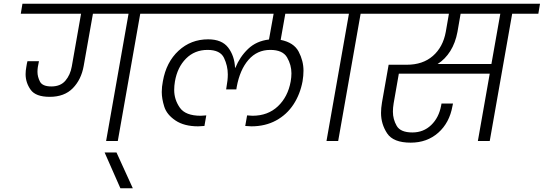

<svg xmlns="http://www.w3.org/2000/svg" viewBox="-20 -760 2931 1035"><path d="M886 -740 877 -686H736L615 0H552L673 -686H481L431 -404Q418 -331 372.5 -284.5Q327 -238 248 -238Q172 -238 145 -276.5Q118 -315 118 -360Q118 -379 122 -400Q125 -420 128 -430H190L184 -399Q182 -386 182 -373Q182 -346 195.5 -320Q209 -294 257 -294Q306 -294 332.5 -325Q359 -356 367 -402L417 -686H92L101 -740Z M629 255 544 62H608L696 255Z M1518 -686 1493 -545Q1564 -531 1590 -481.5Q1616 -432 1616 -379Q1616 -352 1611 -322Q1598 -252 1562 -197Q1526 -142 1468 -110.5Q1410 -79 1335 -79Q1326 -79 1302 -81L1312 -138Q1332 -136 1341 -136Q1424 -136 1478 -187Q1532 -238 1547 -321Q1551 -344 1551 -365Q1551 -410 1527.5 -450.5Q1504 -491 1437 -491Q1366 -491 1319.5 -437.5Q1273 -384 1256 -291L1254 -278H1199L1201 -291Q1208 -328 1208 -359Q1208 -405 1187.5 -448Q1167 -491 1099 -491Q1029 -491 982.5 -444Q936 -397 923 -321Q919 -297 919 -275Q919 -223 949.5 -179.5Q980 -136 1062 -136Q1070 -136 1092 -138L1082 -81Q1058 -79 1048 -79Q973 -79 926 -110.5Q879 -142 865.5 -185Q852 -228 852 -264Q852 -292 858 -322Q876 -425 942.5 -486.5Q1009 -548 1102 -548Q1176 -548 1210 -503.5Q1244 -459 1247 -395H1249Q1273 -454 1317.5 -496.5Q1362 -539 1430 -547L1455 -686H819L828 -740H1787L1778 -686Z M1740 0 1861 -686H1720L1729 -740H2074L2065 -686H1924L1803 0Z M2882 -686H2741L2620 0H2556L2620 -363H2130L2102 -203Q2098 -179 2098 -158Q2098 -117 2118.5 -81.5Q2139 -46 2203 -46Q2263 -46 2304.5 -86Q2346 -126 2358 -191L2360 -202H2422L2419 -188Q2403 -98 2342.5 -44.5Q2282 9 2194 9Q2100 9 2067 -41Q2034 -91 2034 -151Q2034 -177 2039 -207L2075 -411H2173Q2259 -411 2313.5 -458.5Q2368 -506 2383 -588L2400 -686H2007L2016 -740H2891ZM2677 -686H2463L2446 -588Q2435 -529 2407.5 -485Q2380 -441 2339 -415H2629Z"/></svg>

Font: Fz Poppins Light
Style: Italic
Weight: 300
Italic angle: -10°
Designer: Ninad Kale (Devanagari), Jonny Pinhorn (Latin)
Foundry: Indian Type Foundry
Version: Vit hóa bi Vntype.Com & FontZin.Com